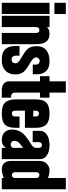

<svg xmlns="http://www.w3.org/2000/svg" viewBox="660 -1400 740 2099"><g transform="rotate(90 1029.5 -350.0)"><path d="M132.8 -575.2H9.8V-700.2H132.8ZM9.8 0V-522H132.8V0Z M152.3 0V-522H275.4V-488.8Q275.4 -499.5 297.1 -510.7Q318.8 -522 345.7 -522Q409.2 -522 436.5 -483.9Q452.1 -462.4 457.3 -435.1Q462.4 -407.7 462.4 -365.2V0H339.4V-376Q339.4 -392.6 331.3 -401.9Q323.2 -411.1 308.6 -411.1Q293.5 -411.1 284.4 -401.6Q275.4 -392.1 275.4 -376V0Z M588.4 -148.9Q588.4 -130.4 600.6 -118.7Q612.8 -106.9 631.3 -106.9Q649.9 -106.9 660.6 -118.4Q671.4 -129.9 671.4 -148.9Q671.4 -159.2 667 -168Q662.6 -176.8 651.6 -185.8Q640.6 -194.8 634.5 -199.2Q628.4 -203.6 611.8 -213.4Q595.2 -223.1 593.3 -224.1Q562.5 -242.2 544.9 -255.4Q527.3 -268.6 512 -286.9Q496.6 -305.2 490.5 -327.9Q484.4 -350.6 484.4 -381.8Q484.4 -451.7 528.6 -486.8Q572.8 -522 647.9 -522Q688 -522 716.1 -511.7Q744.1 -501.5 765.1 -474.1Q771.5 -465.8 776.1 -457.3Q780.8 -448.7 783.7 -438.5Q786.6 -428.2 788.3 -420.7Q790 -413.1 790.5 -400.4Q791 -387.7 791.3 -381.3Q791.5 -375 791.3 -360.1Q791 -345.2 791 -339.8V-338.9H686V-376Q686 -392.1 674.6 -403.6Q663.1 -415 647 -415Q629.9 -415 618.4 -402.8Q606.9 -390.6 606.9 -374Q606.9 -366.2 611.1 -358.4Q615.2 -350.6 620.1 -345Q625 -339.4 635 -331.5Q645 -323.7 650.4 -320.3Q655.8 -316.9 668.2 -309.6Q680.7 -302.2 683.1 -300.8Q707 -286.6 721.7 -276.6Q736.3 -266.6 751.5 -252.7Q766.6 -238.8 774.7 -224.6Q782.7 -210.4 787.8 -191.2Q793 -171.9 793 -147.9Q793 -77.6 751 -38.8Q709 0 641.1 0Q592.8 0 564.2 -8.5Q535.6 -17.1 513.2 -43.9Q498.5 -61.5 491.2 -85.7Q483.9 -109.9 482.9 -126.7Q481.9 -143.6 481.9 -175.8Q481.9 -177.7 481.9 -178.7Q481.9 -179.7 481.9 -181.2Q481.9 -182.6 481.9 -184.1V-193.8H588.4Z M812.5 -522H868.7V-700.2H991.7V-522H1046.9V-418H991.7V-149.9Q991.7 -127.4 1002 -114.7Q1012.2 -102.1 1032.7 -102.1H1046.9V0H964.8Q922.4 0 895.5 -21Q868.7 -42 868.7 -81.1V-418H812.5Z M1066.4 -376Q1066.4 -453.1 1102.3 -487.5Q1138.2 -522 1220.7 -522Q1303.2 -522 1339.8 -487.3Q1376.5 -452.6 1376.5 -376V-252.9H1189.5V-148.9Q1189.5 -109.9 1220.7 -109.9Q1253.4 -109.9 1253.4 -148.9V-193.8H1376.5V-148.9Q1376.5 -69.3 1342.3 -34.7Q1308.1 0 1220.7 0Q1135.7 0 1101.1 -36.1Q1066.4 -72.3 1066.4 -148.9ZM1189.5 -344.2H1253.4V-371.1Q1253.4 -405.8 1220.7 -405.8Q1189.5 -405.8 1189.5 -371.1Z M1533.2 -337.9H1410.2V-418Q1410.2 -453.1 1434.1 -477.5Q1458 -502 1491.9 -512Q1525.9 -522 1565.4 -522Q1605 -522 1638.4 -512Q1671.9 -502 1695.6 -477.5Q1719.2 -453.1 1719.2 -418V0H1596.2V-45.9Q1567.9 0 1510.3 0Q1457.5 0 1426.8 -29.5Q1396 -59.1 1396 -111.8Q1396 -147.5 1407 -177.5Q1418 -207.5 1435.8 -228Q1453.6 -248.5 1474.9 -265.6Q1496.1 -282.7 1517.3 -295.9Q1538.6 -309.1 1556.4 -320.8Q1574.2 -332.5 1585.2 -345.5Q1596.2 -358.4 1596.2 -372.1V-407.2Q1596.2 -421.4 1587.4 -430.2Q1578.6 -439 1565.4 -439Q1551.8 -439 1542.5 -429.9Q1533.2 -420.9 1533.2 -407.2ZM1519 -138.2Q1519 -117.7 1530.5 -107.4Q1542 -97.2 1558.1 -97.2Q1575.2 -97.2 1585.7 -105.5Q1596.2 -113.8 1596.2 -128.9V-233.9Q1586.9 -226.1 1567.9 -211.4Q1548.8 -196.8 1541.3 -189.7Q1533.7 -182.6 1526.4 -168.7Q1519 -154.8 1519 -138.2Z M1925.8 -376Q1925.8 -392.6 1917 -401.9Q1908.2 -411.1 1893.1 -411.1Q1877.9 -411.1 1869.9 -401.9Q1861.8 -392.6 1861.8 -376V-148.9Q1861.8 -109.9 1893.1 -109.9Q1908.2 -109.9 1917 -119.9Q1925.8 -129.9 1925.8 -148.9Q1925.8 -376 1925.8 -376ZM1925.8 -22.9Q1925.8 -22 1912.6 -16.6Q1899.4 -11.2 1875.7 -5.6Q1852.1 0 1831.1 0Q1789.6 0 1764.2 -24.9Q1738.8 -49.8 1738.8 -106.9Q1738.8 -411.1 1738.8 -411.1Q1738.8 -459.5 1768.8 -490.7Q1798.8 -522 1840.8 -522Q1865.2 -522 1886.2 -517.3Q1907.2 -512.7 1916.5 -508.1Q1925.8 -503.4 1925.8 -502Q1925.8 -502 1925.8 -700.2H2048.8V0H1925.8Z"/></g></svg>

Font: Quaderni
Style: Regular
Weight: 400
Designer: Romain Laurent, Daphné Lejeune, Alexandre D’Hubert
Foundry: ESAD Valence
Version: Version 1.000;FEAKit 1.0